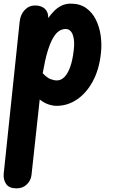

<svg xmlns="http://www.w3.org/2000/svg" viewBox="-80 -571 622 1054"><path d="M11 463Q-30 463 -46.5 438.8Q-63 414.5 -59.5 381L28 -452.5Q32 -491 55.5 -516Q79 -541 112.5 -541Q145.5 -541 165.2 -523.8Q185 -506.5 185 -474V-472Q199 -492 216.5 -510Q234 -528 256.8 -539.5Q279.5 -551 308.5 -551Q358.5 -551 392.5 -527Q426.5 -503 446.2 -463.2Q466 -423.5 472.8 -375.2Q479.5 -327 474 -278.5Q464.5 -189.5 429.5 -124.8Q394.5 -60 342.8 -25Q291 10 230.5 10Q210 10 185.8 2Q161.5 -6 138 -25L93 389Q89.5 420 67.2 441.5Q45 463 11 463ZM154.5 -169Q178 -144 197.2 -136.8Q216.5 -129.5 232 -129.5Q256 -129.5 274.5 -149Q293 -168.5 305.8 -204.8Q318.5 -241 324.5 -292.5Q328 -319.5 326.8 -341.5Q325.5 -363.5 319.8 -379.2Q314 -395 304.2 -403.5Q294.5 -412 280 -412Q261.5 -412 244 -400.5Q226.5 -389 210.8 -361.8Q195 -334.5 181 -288.2Q167 -242 155 -172Z"/></svg>

Font: Edu SA Hand Cursive
Style: Regular
Weight: 400
Designer: Tina and Corey Anderson, Eben Sorkin, Mirko Velimirovic
Foundry: Google for Education
Version: Version 2.000